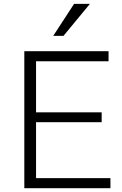

<svg xmlns="http://www.w3.org/2000/svg" viewBox="-20 -986 638 1006"><path d="M107.4 0V-717.8H548.8V-665H168.9V-397.5H512.7V-345.7H168.9V-52.7H558.6V0ZM258.8 -797.9 368.2 -965.8H451.2L312.5 -797.9Z"/></svg>

Font: Gothic A1 Light
Style: Regular
Weight: 300
Version: Version 2.50